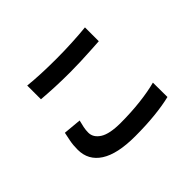

<svg xmlns="http://www.w3.org/2000/svg" viewBox="-152 -997 1305 1305"><g transform="rotate(-45 500.0 -344.5)"><path d="M220 -593V-725Q331 -713 490 -713Q564 -713 642 -717Q720 -721 777 -727V-594Q742 -592 693 -589Q644 -586 591 -584Q538 -582 491 -582Q413 -582 347 -585Q281 -588 220 -593ZM174 -317 304 -305Q297 -278 292 -254Q287 -230 287 -205Q287 -158 335 -127Q383 -96 490 -96Q590 -96 681 -106.5Q772 -117 838 -135L839 4Q774 20 686.5 29Q599 38 495 38Q325 38 239.5 -17Q154 -72 154 -174Q154 -218 161 -253.5Q168 -289 174 -317Z"/></g></svg>

Font: Noto IKEA Simplified Chinese
Style: Bold
Weight: 700
Designer: Monotype Design Team
Foundry: Monotype Imaging Inc.
Version: Version 1.100